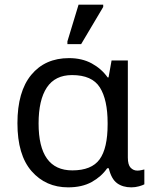

<svg xmlns="http://www.w3.org/2000/svg" viewBox="-20 -796 663 826"><path d="M273 10Q177 10 116 -59.5Q55 -129 55 -266Q55 -402 114.5 -474Q174 -546 277 -546Q333 -546 375 -523Q417 -500 443 -463H447L460 -536H530V-118Q530 -87 542 -74.5Q554 -62 571 -62Q579 -62 588 -64Q597 -66 601 -67V-3Q594 1 578 5.5Q562 10 545 10Q508 10 483.5 -8Q459 -26 448 -72H441Q416 -36 374.5 -13Q333 10 273 10ZM291 -63Q374 -63 408.5 -110.5Q443 -158 443 -261V-267Q443 -367 409.5 -420Q376 -473 290 -473Q217 -473 181.5 -419.5Q146 -366 146 -265Q146 -63 291 -63ZM270 -606V-618L318 -776H424V-766L329 -606Z"/></svg>

Font: RS Noto Sans
Style: Regular
Weight: 400
Designer: Monotype Design Team
Foundry: Monotype Imaging Inc.
Version: Version 3.10